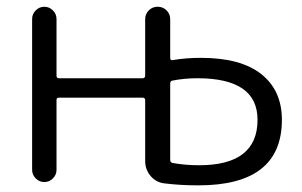

<svg xmlns="http://www.w3.org/2000/svg" viewBox="-20 -562 894 569"><path d="M466.8 -18.6Q442.4 -21.5 426.3 -40.5Q410.2 -59.6 410.2 -85V-265.6Q410.2 -272.5 402.3 -272.5H154.3Q147.5 -272.5 147.5 -265.6V-58.6Q147.5 -43.9 136.7 -33.2Q126 -22.5 111.3 -22.5Q96.7 -22.5 85.9 -33.2Q75.2 -43.9 75.2 -58.6V-505.9Q75.2 -520.5 85.9 -531.2Q96.7 -542 111.3 -542Q126 -542 136.7 -531.2Q147.5 -520.5 147.5 -505.9V-337.9Q147.5 -330.1 154.3 -330.1H402.3Q410.2 -330.1 410.2 -337.9V-504.9Q410.2 -520.5 420.9 -531.2Q431.6 -542 447.3 -542Q462.9 -542 473.6 -531.2Q484.4 -520.5 484.4 -504.9V-390.6Q484.4 -382.8 491.2 -383.8Q531.2 -390.6 575.2 -390.6Q693.4 -390.6 754.4 -342.3Q815.4 -293.9 815.4 -207Q815.4 -12.7 568.4 -12.7Q566.4 -12.7 565.4 -12.7Q514.6 -12.7 466.8 -18.6ZM491.2 -323.2Q484.4 -322.3 484.4 -314.5V-87.9Q484.4 -81.1 491.2 -79.1Q528.3 -72.3 570.3 -72.3Q743.2 -72.3 743.2 -207Q743.2 -330.1 565.4 -330.1Q526.4 -330.1 491.2 -323.2Z"/></svg>

Font: Gen Jyuu Gothic Normal
Style: Regular
Weight: 300
Designer: [Source Han Sans]
Ryoko NISHIZUKA  (kana & ideographs); Paul D. Hunt (Latin, Greek & Cyrillic); Wenlong ZHANG  (bopomofo
Version: Version 1.002.20150607